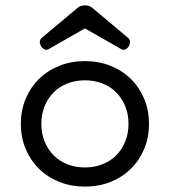

<svg xmlns="http://www.w3.org/2000/svg" viewBox="-20 -692 640 723"><path d="M58.6 -225.6Q58.6 -277.3 76.9 -320.6Q95.2 -363.8 127.4 -395.3Q159.7 -426.8 203.9 -444.3Q248 -461.9 299.8 -461.9Q351.6 -461.9 395.8 -444.3Q439.9 -426.8 472.2 -395.3Q504.4 -363.8 522.7 -320.6Q541 -277.3 541 -225.6Q541 -173.8 522.7 -130.6Q504.4 -87.4 472.2 -55.9Q439.9 -24.4 395.8 -6.8Q351.6 10.7 299.8 10.7Q248 10.7 203.9 -6.8Q159.7 -24.4 127.4 -55.9Q95.2 -87.4 76.9 -130.6Q58.6 -173.8 58.6 -225.6ZM135.7 -225.6Q135.7 -189.9 147.7 -159.9Q159.7 -129.9 181.2 -107.9Q202.6 -85.9 232.9 -73.7Q263.2 -61.5 299.8 -61.5Q336.4 -61.5 366.7 -73.7Q397 -85.9 418.5 -107.9Q439.9 -129.9 451.9 -159.9Q463.9 -189.9 463.9 -225.6Q463.9 -261.2 451.9 -291.3Q439.9 -321.3 418.5 -343.3Q397 -365.2 366.7 -377.4Q336.4 -389.6 299.8 -389.6Q263.2 -389.6 232.9 -377.4Q202.6 -365.2 181.2 -343.3Q159.7 -321.3 147.7 -291.3Q135.7 -261.2 135.7 -225.6ZM163.6 -507.3Q155.3 -502.4 147.5 -506.1Q139.6 -509.8 134.8 -517.6Q129.9 -525.4 129.9 -534.2Q129.9 -543 137.7 -549.8L272.9 -663.1Q283.7 -671.9 299.8 -671.9Q315.4 -671.9 326.7 -663.1L461.9 -549.8Q469.7 -543 469.7 -534.2Q469.7 -525.4 464.8 -517.6Q460 -509.8 452.1 -506.1Q444.3 -502.4 436 -507.3L299.8 -585Z"/></svg>

Font: Courier Prime
Style: Regular
Weight: 400
Designer: Alan Dague-Greene
Foundry: Quote-Unquote Apps
Version: Version 1.203